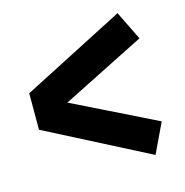

<svg xmlns="http://www.w3.org/2000/svg" viewBox="-80 -676 618 641"><g transform="rotate(-15 229.0 -356.0)"><path d="M381 -601 27 -419V-293L381 -111L430 -214L142 -356L430 -501Z"/></g></svg>

Font: Glow Sans TC Compressed
Style: Bold
Weight: 700
Width: 2
Designer: Ryoko NISHIZUKA (kana, bopomofo & ideographs); Paul D. Hunt (Latin, Greek & Cyrillic); Sandoll Communications, Soo-young
Version: Version 0.93